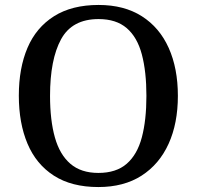

<svg xmlns="http://www.w3.org/2000/svg" viewBox="-20 -745 794 775"><path d="M377 10Q269 10 197.5 -36Q126 -82 91 -165Q56 -248 56 -359Q56 -470 91 -552Q126 -634 198 -679.5Q270 -725 378 -725Q481 -725 552.5 -679.5Q624 -634 661 -551.5Q698 -469 698 -358Q698 -247 660.5 -164.5Q623 -82 551.5 -36Q480 10 377 10ZM377 -47Q449 -47 491.5 -84Q534 -121 552.5 -190.5Q571 -260 571 -358Q571 -456 552.5 -525.5Q534 -595 491.5 -631.5Q449 -668 378 -668Q271 -668 226.5 -586.5Q182 -505 182 -358Q182 -260 201.5 -190.5Q221 -121 264 -84Q307 -47 377 -47Z"/></svg>

Font: Noto Serif Armenian Medium
Style: Regular
Weight: 500
Version: Version 2.007